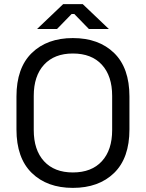

<svg xmlns="http://www.w3.org/2000/svg" viewBox="-20 -899 709 933"><path d="M334 14Q209 14 134.5 -58.5Q60 -131 60 -270V-430Q60 -569 134.5 -641.5Q209 -714 334 -714Q460 -714 534.5 -641.5Q609 -569 609 -430V-270Q609 -131 534.5 -58.5Q460 14 334 14ZM334 -61Q425 -61 475 -115.5Q525 -170 525 -267V-433Q525 -530 475 -584.5Q425 -639 334 -639Q244 -639 194 -584.5Q144 -530 144 -433V-267Q144 -170 194 -115.5Q244 -61 334 -61ZM160 -758 287 -879H382L509 -758H412L341 -831H328L257 -758Z"/></svg>

Font: Space Grotesk
Style: Regular
Weight: 400
Designer: Florian Karsten
Foundry: Florian Karsten
Version: Version 2.000